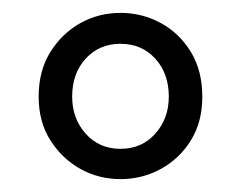

<svg xmlns="http://www.w3.org/2000/svg" viewBox="-20 -705 374 298"><path d="M167 -427Q133 -427 104.5 -443Q76 -459 58 -487.5Q40 -516 40 -555Q40 -595 58 -624Q76 -653 104.5 -669Q133 -685 167 -685Q201 -685 230 -669Q259 -653 276.5 -624Q294 -595 294 -555Q294 -516 276.5 -487.5Q259 -459 230 -443Q201 -427 167 -427ZM167 -474Q200 -474 221 -497.5Q242 -521 242 -555Q242 -591 221 -614Q200 -637 167 -637Q134 -637 113 -614Q92 -591 92 -555Q92 -521 113 -497.5Q134 -474 167 -474Z"/></svg>

Font: Assistant Medium
Style: Regular
Weight: 500
Designer: Hebrew By Ben Nathan, Latin by Paul Hunt
Version: Version 3.000